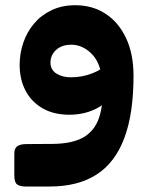

<svg xmlns="http://www.w3.org/2000/svg" viewBox="-20 -451 571 721"><path d="M76 249.4Q55.4 249.4 44.6 241.7Q33.8 234 33.8 209V125.8Q33.8 106.5 44.6 98.3Q55.4 90 80.4 90L177.2 89.4Q256.6 88.8 299.3 61.1Q342 33.5 356.5 -24Q371 -81.5 364.9 -169.4L481.4 -166.1Q481.4 -24.6 446.8 67.6Q412.2 159.8 342.4 204.6Q272.6 249.4 166.6 249.4ZM361 -166.2Q353.5 -222 320.4 -252.6Q287.4 -283.1 247.5 -283.1Q222.4 -283.1 204.9 -273.6Q187.5 -264 178.5 -248.9Q169.5 -233.9 169.5 -216.7Q169.5 -188.6 191.9 -174.7Q214.2 -160.7 246 -160.7Q288.5 -160.7 327 -175.8Q365.5 -190.9 381.7 -210.6L393 -88.1Q372.6 -54.9 326.5 -36.2Q280.4 -17.5 224.8 -20.6Q171.6 -23.7 133.1 -48.4Q94.6 -73 74.2 -114Q53.8 -155 53.8 -207Q53.8 -250.5 67.6 -290.9Q81.4 -331.2 108 -362.7Q134.6 -394.1 173.7 -412.7Q212.7 -431.4 262.2 -431.4Q327.4 -431.4 376.4 -399.3Q425.5 -367.2 453.4 -307.9Q481.4 -248.5 481.4 -166.1Z"/></svg>

Font: Rubik Light
Style: Regular
Weight: 300
Designer: Hubert and Fischer
Foundry: Hubert and Fischer
Version: Version 2.300;gftools[0.9.30]